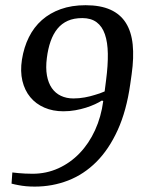

<svg xmlns="http://www.w3.org/2000/svg" viewBox="-20 -691 555 722"><path d="M156.2 -473.1Q151.4 -435.5 156.5 -407.2Q161.6 -378.9 175 -359.6Q188.5 -340.3 209.2 -330.6Q230 -320.8 255.9 -320.8Q277.8 -320.8 298.8 -324.7Q319.8 -328.6 336.4 -334Q356 -339.4 373.5 -347.2L378.9 -389.6Q386.2 -445.3 385.5 -488.8Q384.8 -532.2 374.5 -562Q364.3 -591.8 343.3 -607.4Q322.3 -623 289.6 -623Q257.8 -623 234.9 -612.8Q211.9 -602.5 196 -583Q180.2 -563.5 170.4 -535.9Q160.6 -508.3 156.2 -473.1ZM110.8 10.7Q93.8 10.7 78.1 9.3Q62.5 7.8 50.3 5.4Q36.1 2.9 23.4 -0.5L26.4 -42.5Q37.1 -41 49.8 -40Q60.5 -39.1 74.2 -38.3Q87.9 -37.6 102.5 -37.6Q154.3 -37.6 199.5 -58.1Q244.6 -78.6 279.5 -115Q314.5 -151.4 337.4 -201.4Q360.4 -251.5 368.2 -311L363.3 -313Q352.5 -306.2 337.2 -299.1Q321.8 -292 303.2 -286.1Q284.7 -280.3 263.2 -276.4Q241.7 -272.5 218.3 -272.5Q178.7 -272.5 146.7 -286.4Q114.7 -300.3 93.8 -325.7Q72.8 -351.1 64.2 -387Q55.7 -422.9 62.5 -466.8Q69.8 -513.2 88.6 -551Q107.4 -588.9 137.5 -615.5Q167.5 -642.1 208.5 -656.7Q249.5 -671.4 301.8 -671.4Q357.9 -671.4 395.3 -654.5Q432.6 -637.7 453.4 -604.7Q474.1 -571.8 479 -523.4Q483.9 -475.1 475.1 -412.1L469.7 -374Q455.6 -274.4 422.6 -201.9Q389.6 -129.4 342.5 -82.3Q295.4 -35.2 236.1 -12.2Q176.8 10.7 110.8 10.7Z"/></svg>

Font: Noticia Text
Style: Italic
Weight: 400
Italic angle: -8°
Designer: JM Sole
Foundry: JM Sole
Version: Version 1.003